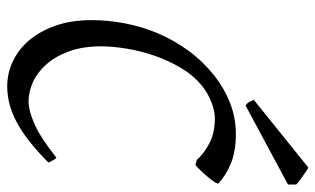

<svg xmlns="http://www.w3.org/2000/svg" viewBox="-194 -680 887 540"><g transform="rotate(90 250.0 -410.5)"><path d="M496.1 -581.1Q498 -578.6 492.7 -570.3Q487.3 -562 478.8 -551.8Q470.2 -541.5 460.7 -531.5Q451.2 -521.5 444.8 -516.1L430.2 -520Q410.2 -542 381.6 -556.4Q353 -570.8 313 -570.8Q293.5 -570.8 269 -561.5Q244.6 -552.2 225.1 -537.1Q194.3 -513.2 172.6 -477.1Q150.9 -440.9 137.2 -401.1Q123.5 -361.3 117.2 -322Q110.8 -282.7 110.8 -252Q110.8 -198.7 125.2 -159.9Q139.6 -121.1 162.4 -95.9Q185.1 -70.8 212.2 -58.8Q239.3 -46.9 265.1 -46.9Q292.5 -46.9 330.8 -64.2Q369.1 -81.5 423.8 -125Q426.3 -124 428.2 -120.8Q430.2 -117.7 432.1 -114.3Q434.1 -110.8 435.5 -107.7Q437 -104.5 438 -103Q404.8 -69.8 375.7 -47.4Q346.7 -24.9 320.3 -11.5Q293.9 2 270 7.6Q246.1 13.2 223.1 13.2Q186.5 13.2 152.8 -2.7Q119.1 -18.6 93.5 -48.8Q67.9 -79.1 52.5 -123.3Q37.1 -167.5 37.1 -224.1Q37.1 -270 46.1 -317.6Q55.2 -365.2 74.2 -410.4Q93.3 -455.6 123 -496.3Q152.8 -537.1 193.8 -569.8Q229.5 -597.7 270.8 -613.8Q312 -629.9 357.9 -629.9Q406.2 -629.9 440.4 -615.7Q474.6 -601.6 496.1 -581.1ZM499.5 -776.4 277.3 -657.2Q270.5 -661.6 268.1 -666Q265.6 -670.4 261.2 -680.2L452.1 -834L463.4 -826.7Q469.7 -822.3 476.8 -817.4Q483.9 -812.5 490.2 -807.6Q496.6 -802.7 499.5 -799.3Z"/></g></svg>

Font: Gentium Plus Am
Style: Italic
Weight: 400
Italic angle: -8°
Designer: J. Victor Gaultney, Annie Olsen, Iska Routamaa, Becca Hirsbrunner
Foundry: SIL International
Version: Version 5.000